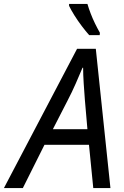

<svg xmlns="http://www.w3.org/2000/svg" viewBox="-74 -964 633 984"><path d="M-54 0 321 -714H417L492 0H404L382 -222H154L43 0ZM197 -302H374L361 -452Q358 -490 355 -536Q352 -582 352 -617H349Q333 -579 314 -535.5Q295 -492 272 -448ZM383 -784Q366 -803 345.5 -830Q325 -857 307.5 -885Q290 -913 280 -934V-944H374Q381 -920 391 -894Q401 -868 413 -843.5Q425 -819 438 -796L437 -784Z"/></svg>

Font: Noto Sans Display
Style: Italic
Weight: 400
Italic angle: -12°
Designer: Monotype Design Team
Foundry: Monotype Imaging Inc.
Version: Version 2.003